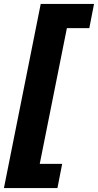

<svg xmlns="http://www.w3.org/2000/svg" viewBox="-31 -762 498 976"><path d="M176 -742H447L423 -619H309L171 71H285L261 194H-11Z"/></svg>

Font: Montserrat Alternates
Style: Bold Italic
Weight: 700
Italic angle: -11.3°
Designer: Julieta Ulanovsky
Foundry: Julieta Ulanovsky
Version: Version 7.200